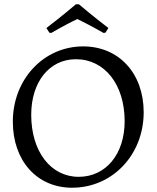

<svg xmlns="http://www.w3.org/2000/svg" viewBox="-20 -866 732 898"><path d="M220 -712C268 -740 314 -764 342 -777C369 -764 417 -739 464 -712L473 -713L487 -735C422 -784 349 -846 349 -846H335C335 -846 262 -784 197 -735L211 -713ZM317 12C506 12 652 -142 652 -341C652 -523 536 -649 369 -649C184 -649 40 -495 40 -297C40 -114 153 12 317 12ZM348 -39C217 -39 126 -158 126 -329C126 -483 211 -589 335 -589C470 -589 563 -470 563 -299C563 -145 475 -39 348 -39Z"/></svg>

Font: Alegreya SC
Style: Regular
Weight: 400
Designer: Juan Pablo del Peral
Foundry: Huerta Tipografica
Version: Version 2.007;PS 002.007;hotconv 1.0.88;makeotf.lib2.5.64775